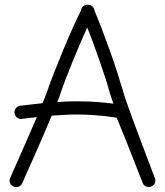

<svg xmlns="http://www.w3.org/2000/svg" viewBox="-20 -753 685 796"><path d="M298.8 -333Q351.6 -333 389.6 -329.6Q427.7 -326.2 450.2 -323.2Q445.3 -336.9 441.9 -347.7Q438.5 -358.4 435.5 -366.2Q429.7 -389.6 418.9 -423.3Q408.2 -457 395 -494.6Q381.8 -532.2 368.2 -569.8Q354.5 -607.4 341.8 -638.7Q327.1 -607.4 311 -569.8Q294.9 -532.2 279.8 -494.6Q264.6 -457 251.5 -422.9Q238.3 -388.7 230.5 -365.2Q228.5 -357.4 225.1 -349.1Q221.7 -340.8 217.8 -330.1Q256.8 -333 298.8 -333ZM488.3 -380.9Q493.2 -362.3 505.4 -328.1Q517.6 -293.9 532.2 -253.4Q546.9 -212.9 563 -170.9Q579.1 -128.9 591.8 -94.2Q604.5 -59.6 613.3 -37.6Q622.1 -15.6 622.1 -14.6Q624 -10.7 624 -4.9Q624 13.7 606.4 20.5Q603.5 22.5 596.7 22.5Q588.9 22.5 581.5 18.1Q574.2 13.7 571.3 4.9Q570.3 2 559.6 -24.9Q548.8 -51.8 533.7 -90.8Q518.6 -129.9 500 -176.3Q481.4 -222.7 463.9 -264.6Q444.3 -267.6 418.9 -271.5Q397.5 -273.4 366.7 -275.9Q335.9 -278.3 298.8 -278.3Q273.4 -278.3 246.6 -276.9Q219.7 -275.4 194.3 -273.4Q176.8 -231.4 156.2 -183.6Q135.7 -135.7 117.2 -94.7Q98.6 -53.7 85.9 -24.9Q73.2 3.9 72.3 6.8Q64.5 22.5 46.9 22.5Q40 22.5 36.1 20.5Q19.5 12.7 19.5 -4.9Q19.5 -9.8 22.5 -15.6Q22.5 -16.6 33.2 -40.5Q43.9 -64.5 60.1 -101.1Q76.2 -137.7 95.7 -182.1Q115.2 -226.6 132.8 -267.6Q105.5 -264.6 87.9 -262.2Q70.3 -259.8 67.4 -259.8Q56.6 -259.8 49.3 -266.6Q42 -273.4 40 -287.1Q40 -297.9 46.4 -305.2Q52.7 -312.5 63.5 -314.5Q65.4 -314.5 91.3 -317.9Q117.2 -321.3 156.2 -325.2Q164.1 -342.8 169.4 -357.4Q174.8 -372.1 178.7 -382.8Q187.5 -409.2 204.6 -452.6Q221.7 -496.1 241.2 -543.5Q260.7 -590.8 280.8 -635.3Q300.8 -679.7 315.4 -709Q317.4 -724.6 331.1 -731.4Q335 -733.4 343.8 -733.4Q351.6 -733.4 357.4 -730.5Q370.1 -723.6 372.1 -708Q384.8 -678.7 401.9 -633.8Q418.9 -588.9 436 -541.5Q453.1 -494.1 466.8 -450.7Q480.5 -407.2 488.3 -380.9Z"/></svg>

Font: Coming Soon
Style: Regular
Weight: 400
Designer: Dathan Boardman
Foundry: Open Window
Version: Version 1.002